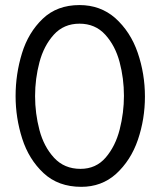

<svg xmlns="http://www.w3.org/2000/svg" viewBox="-20 -721 626 751"><path d="M297.9 9.8Q208 9.8 150.4 -43.9Q92.8 -97.7 66.9 -178.7Q41 -259.8 41 -345.2Q41 -431.2 65.9 -512.5Q90.8 -593.8 147 -647.5Q203.1 -701.2 291 -701.2Q372.1 -701.2 430.2 -650.9Q490.7 -596.7 518.8 -514.4Q546.9 -432.1 546.9 -343.3Q546.9 -254.9 519.3 -174.1Q491.7 -93.3 433.1 -40Q377 9.8 297.9 9.8ZM294.9 -60.5Q355.5 -60.5 393.6 -105Q431.6 -149.4 448.2 -214.8Q464.8 -280.3 464.8 -346.2Q464.8 -414.1 447.8 -478.3Q430.7 -542.5 391.6 -585.4Q352.5 -628.4 291 -628.4Q229.5 -628.4 190.4 -585.2Q151.4 -542 134.3 -477.5Q117.2 -413.1 117.2 -345.2Q117.2 -277.3 134.3 -212.4Q151.4 -147.5 191.4 -104Q231.4 -60.5 294.9 -60.5Z"/></svg>

Font: Acari Sans
Style: Regular
Weight: 400
Designer: Alfredo Marco Pradil and Stefan Peev
Foundry: Hanken Design Co.
Version: Version 1.045;February 4, 2021;FontCreator 13.0.0.2655 64-bi